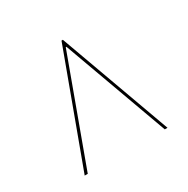

<svg xmlns="http://www.w3.org/2000/svg" viewBox="-89 -780 480 490"><g transform="rotate(-30 151.0 -535.0)"><path d="M272.8 -371 153.8 -699H149.8L28.8 -371H37.8L150.8 -679H152.8L264.8 -371Z"/></g></svg>

Font: Moniqa Black
Style: Regular
Weight: 900
Designer: Rajesh Rajput
Foundry: Rajesh Rajput
Version: Version 1.000